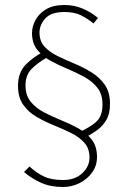

<svg xmlns="http://www.w3.org/2000/svg" viewBox="-20 -700 512 768"><path d="M232 48Q181 48 143 30.5Q105 13 76 -12L98 -34Q124 -10 154 5Q184 20 232 20Q280 20 309 -7Q338 -34 338 -70Q338 -106 317.5 -129Q297 -152 264.5 -168Q232 -184 195 -199Q158 -214 125.5 -233Q93 -252 72.5 -281.5Q52 -311 52 -356Q52 -410 83 -441.5Q114 -473 156 -494L168 -470Q131 -449 106.5 -424.5Q82 -400 82 -358Q82 -319 102.5 -293.5Q123 -268 155.5 -251Q188 -234 225 -219Q262 -204 294.5 -186Q327 -168 347.5 -141Q368 -114 368 -72Q368 -37 348.5 -10Q329 17 298 32.5Q267 48 232 48ZM308 -144 294 -170Q339 -190 364.5 -212.5Q390 -235 390 -282Q390 -323 369.5 -349Q349 -375 317 -392.5Q285 -410 249 -425Q213 -440 181 -457.5Q149 -475 128.5 -501.5Q108 -528 108 -568Q108 -594 122 -620Q136 -646 164.5 -663Q193 -680 238 -680Q277 -680 311 -665.5Q345 -651 372 -628L354 -606Q330 -626 303.5 -639Q277 -652 238 -652Q184 -652 161 -626Q138 -600 138 -570Q138 -535 158.5 -513Q179 -491 211 -475.5Q243 -460 279 -445Q315 -430 347 -410Q379 -390 399.5 -360.5Q420 -331 420 -284Q420 -245 405 -219.5Q390 -194 364.5 -176.5Q339 -159 308 -144Z"/></svg>

Font: Source Sans 3 ExtraLight ExtraLight
Style: Regular
Weight: 250
Version: Version 3.052;hotconv 1.1.0;makeotfexe 2.6.0